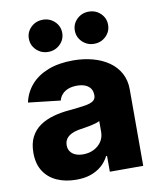

<svg xmlns="http://www.w3.org/2000/svg" viewBox="-86 -833 758 910"><g transform="rotate(-10 293.0 -378.0)"><path d="M208.5 9.8Q156.2 9.8 115.7 -8.1Q75.2 -25.9 52 -61.5Q28.8 -97.2 28.8 -150.9Q28.8 -195.8 44.9 -226.8Q61 -257.8 89.1 -277.1Q117.2 -296.4 153.8 -306.6Q190.4 -316.9 231.9 -320.3Q278.3 -324.7 306.6 -329.1Q335 -333.5 347.9 -342.8Q360.8 -352.1 360.8 -368.7V-370.6Q360.8 -389.2 352.1 -402.1Q343.3 -415 326.7 -421.9Q310.1 -428.7 286.6 -428.7Q263.2 -428.7 245.1 -421.9Q227.1 -415 215.6 -402.3Q204.1 -389.6 199.7 -372.6L44.9 -390.1Q55.2 -438 86.4 -473.9Q117.7 -509.8 168.7 -529.8Q219.7 -549.8 289.1 -549.8Q340.3 -549.8 384.3 -537.8Q428.2 -525.9 461.2 -502.7Q494.1 -479.5 512.5 -445.6Q530.8 -411.6 530.8 -368.2V0H370.1V-76.2H365.7Q351.1 -47.9 328.6 -29.1Q306.2 -10.3 276.4 -0.2Q246.6 9.8 208.5 9.8ZM260.3 -103Q289.1 -103 312 -114.5Q335 -126 348.6 -146.2Q362.3 -166.5 362.3 -193.4V-245.1Q355 -241.2 344.2 -237.8Q333.5 -234.4 320.6 -231.7Q307.6 -229 294.2 -226.8Q280.8 -224.6 268.6 -222.7Q243.7 -219.2 226.1 -210.9Q208.5 -202.6 199.5 -189.7Q190.4 -176.8 190.4 -158.7Q190.4 -140.6 199.5 -128.2Q208.5 -115.7 224.1 -109.4Q239.7 -103 260.3 -103ZM402.8 -609.9Q369.6 -609.9 346.2 -632.6Q322.8 -655.3 322.8 -687.5Q322.8 -719.7 346.2 -742.2Q369.6 -764.6 402.8 -764.6Q436.5 -764.6 459.7 -742.2Q482.9 -719.7 482.9 -687.5Q482.9 -655.3 459.7 -632.6Q436.5 -609.9 402.8 -609.9ZM182.1 -609.9Q148.4 -609.9 125 -632.6Q101.6 -655.3 101.6 -687.5Q101.6 -719.7 125 -742.2Q148.4 -764.6 182.1 -764.6Q215.3 -764.6 238.8 -742.2Q262.2 -719.7 262.2 -687.5Q262.2 -655.3 238.8 -632.6Q215.3 -609.9 182.1 -609.9Z"/></g></svg>

Font: Inter 16pt ExtraBold
Style: Regular
Weight: 800
Version: Version 4.001;git-66647c0bb